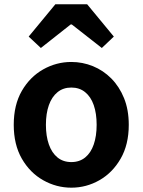

<svg xmlns="http://www.w3.org/2000/svg" viewBox="-20 -863 666 897"><path d="M313.3 13.8Q243.3 13.8 181.6 -21.1Q119.9 -55.9 82 -121.7Q44.2 -187.5 44.2 -279.9Q44.2 -372.8 82 -438.4Q119.9 -503.9 181.6 -538.7Q243.3 -573.5 313.3 -573.5Q365.7 -573.5 414.1 -553.9Q462.4 -534.2 500 -496.4Q537.6 -458.5 559.6 -404.2Q581.6 -349.8 581.6 -279.9Q581.6 -187.5 543.6 -121.7Q505.7 -55.9 444.5 -21.1Q383.3 13.8 313.3 13.8ZM313.3 -105.8Q351.3 -105.8 377.9 -127.3Q404.5 -148.9 418 -188.2Q431.5 -227.4 431.5 -279.9Q431.5 -332.7 418 -371.7Q404.5 -410.7 377.9 -432.3Q351.3 -454 313.3 -454Q275.2 -454 248.7 -432.3Q222.1 -410.7 208.3 -371.7Q194.5 -332.7 194.5 -279.9Q194.5 -227.4 208.3 -188.2Q222.1 -148.9 248.7 -127.3Q275.2 -105.8 313.3 -105.8ZM114 -692.1 238.6 -843H387.2L511.8 -692.1L455.7 -638.8L315.3 -748.8H310.3L170.9 -638.8Z"/></svg>

Font: Noto Sans JP
Style: Regular
Weight: 100
Designer: Ryoko NISHIZUKA 西塚涼子 (kana, bopomofo & ideographs); Paul D. Hunt (Latin, Greek & Cyrillic); Sandoll Communications 산돌커뮤니
Foundry: Adobe
Version: Version 2.004;hotconv 1.0.118;makeotfexe 2.5.65603